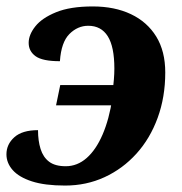

<svg xmlns="http://www.w3.org/2000/svg" viewBox="-20 -566 565 596"><path d="M182 10Q119 10 79 -3Q39 -16 19.5 -38Q0 -60 0 -87Q0 -118 24.5 -140Q49 -162 98 -162Q98 -129 106 -103.5Q114 -78 132.5 -64Q151 -50 184 -50Q220 -50 249 -75.5Q278 -101 298.5 -148.5Q319 -196 329 -262L353 -239H154L167 -302H363L328 -269Q332 -301 333.5 -319Q335 -337 335 -353Q335 -421 314.5 -453.5Q294 -486 254 -486Q221 -486 195.5 -460.5Q170 -435 166 -376Q112 -376 90.5 -391.5Q69 -407 69 -433Q69 -458 89.5 -484Q110 -510 154 -528Q198 -546 268 -546Q336 -546 386.5 -522Q437 -498 465 -452.5Q493 -407 493 -341Q493 -265 469.5 -200.5Q446 -136 403.5 -89Q361 -42 304.5 -16Q248 10 182 10Z"/></svg>

Font: Noto Serif
Style: Italic
Weight: 400
Italic angle: -12°
Designer: Monotype Design Team
Foundry: Monotype Imaging Inc.
Version: Version 2.013